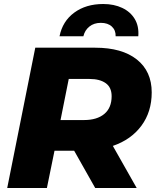

<svg xmlns="http://www.w3.org/2000/svg" viewBox="-20 -938 780 958"><path d="M16 0 156 -700H455Q589 -700 663 -641Q737 -582 737 -477Q737 -380 685.5 -310.5Q634 -241 543 -210L662 0H455L350 -186H252L214 0ZM282 -339H399Q464 -339 500.5 -369.5Q537 -400 537 -458Q537 -502 507.5 -523Q478 -544 427 -544H323ZM277 -757Q292 -832 350.5 -875Q409 -918 495 -918Q549 -918 590 -898.5Q631 -879 652.5 -843Q674 -807 670 -757H557Q558 -787 538 -805.5Q518 -824 483 -824Q449 -824 426 -805.5Q403 -787 396 -757Z"/></svg>

Font: Montserrat ExtraBold
Style: Italic
Weight: 800
Italic angle: -11.3°
Designer: Julieta Ulanovsky
Foundry: Julieta Ulanovsky
Version: Version 9.000; ttfautohint (v1.8.4.7-5d5b)